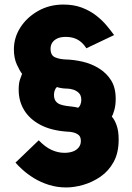

<svg xmlns="http://www.w3.org/2000/svg" viewBox="-20 -735 581 843"><path d="M471 -223Q483 -210 492 -185Q501 -160 501 -122Q501 -64 479 -24Q457 16 421.5 40.5Q386 65 346 76.5Q306 88 271 88Q230 88 194 76.5Q158 65 129.5 47.5Q101 30 80 11Q59 -8 48 -21L150 -119Q179 -89 207 -76.5Q235 -64 263 -64Q283 -64 299 -69.5Q315 -75 325 -87Q335 -99 335 -116Q335 -134 325.5 -142Q316 -150 302 -153.5Q288 -157 274 -157Q204 -162 157 -187Q110 -212 86 -251.5Q62 -291 62 -341Q62 -370 68 -386.5Q74 -403 77 -411Q67 -423 54 -451.5Q41 -480 41 -518Q41 -570 69.5 -614.5Q98 -659 147.5 -687Q197 -715 258 -715Q304 -715 339.5 -701.5Q375 -688 402 -667Q429 -646 448.5 -622.5Q468 -599 481 -581L359 -523Q350 -538 337 -549.5Q324 -561 307 -567Q290 -573 268 -573Q247 -573 232.5 -566.5Q218 -560 210 -548.5Q202 -537 202 -521Q202 -492 221.5 -483.5Q241 -475 267 -474Q305 -473 343.5 -464Q382 -455 415 -434.5Q448 -414 468 -382Q488 -350 488 -301Q488 -273 482 -252Q476 -231 471 -223ZM217 -319Q217 -301 224.5 -291Q232 -281 244.5 -276.5Q257 -272 271.5 -270Q286 -268 299.5 -266.5Q313 -265 323 -262Q330 -267 333.5 -277Q337 -287 337 -296Q337 -316 326.5 -326.5Q316 -337 301.5 -341.5Q287 -346 274 -346Q260 -346 247 -348.5Q234 -351 230 -353Q224 -348 220.5 -338.5Q217 -329 217 -319Z"/></svg>

Font: Raleway Thin ExtraBold
Style: Regular
Weight: 800
Version: Version 4.026